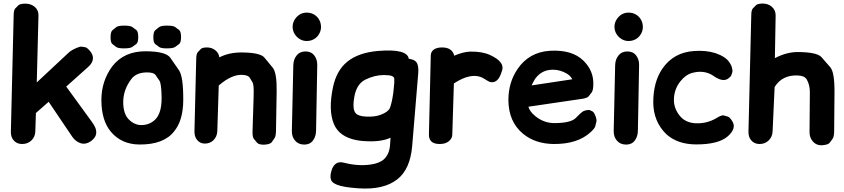

<svg xmlns="http://www.w3.org/2000/svg" viewBox="-20 -807 4852 1104"><path d="M125 -786.1Q95.2 -785.6 86.2 -776.9Q77.1 -768.1 68.1 -759Q59.1 -750 58.6 -720.2L42.5 -50.8Q41.5 -20 58.1 -0.5Q75.7 20.5 105.5 21Q137.7 21.5 159.2 2Q182.1 -19 183.1 -51.8L186.5 -157.2L259.8 -221.7L396 -20Q415.5 7.8 445.3 17.1Q471.7 24.9 500 6.8Q507.3 2 515.1 -5.9Q530.3 -21 532.7 -37.1Q535.2 -54.7 528.3 -72.3Q522.9 -86.4 506.8 -108.4L360.8 -309.1L485.8 -420.9Q511.7 -443.8 514.2 -467.3Q517.1 -492.7 495.1 -516.6Q480 -533.7 470.2 -535.4Q460.4 -537.1 450.4 -538.6Q440.4 -540 420.9 -531.7Q389.6 -518.1 376 -505.4L191.4 -333L201.2 -716.8Q202.1 -748.5 179.7 -767.6Q157.7 -786.1 125 -786.1Z M821.8 -390.6Q863.3 -391.6 874.5 -375.5Q885.7 -359.4 896.7 -343.3Q907.7 -327.1 909.2 -251Q909.2 -245.6 909.2 -239.7Q908.7 -155.8 873 -120.1Q840.3 -87.9 793 -87.9Q752.9 -87.9 720.7 -120.1Q688.5 -152.3 688.5 -220.7Q689 -293 736.8 -354.5Q764.2 -389.2 821.8 -390.6ZM626.5 -426.8Q563 -341.8 563 -231.9Q563 -115.2 617.2 -49.8Q678.7 23.4 782.2 23.9Q921.9 24.9 981.4 -51.8Q1033.2 -114.7 1033.7 -231.9Q1034.2 -366.7 1009.3 -402.8Q984.4 -439 959.2 -475.1Q934.1 -511.2 819.3 -512.2Q694.3 -513.2 626.5 -426.8ZM940.4 -659.7Q905.8 -659.7 894.8 -650.9Q883.8 -642.1 872.8 -633.3Q861.8 -624.5 861.8 -592.3Q861.8 -561.5 872.8 -553.5Q883.8 -545.4 894.5 -537.1Q905.3 -528.8 939.5 -528.8Q975.6 -528.8 987.1 -537.1Q998.5 -545.4 1009.8 -553.7Q1021 -562 1021 -593.8Q1021 -626 1009.8 -634.5Q998.5 -643.1 987.3 -651.4Q976.1 -659.7 940.4 -659.7ZM693.8 -659.7Q659.2 -659.7 648.4 -650.9Q637.7 -642.1 626.7 -633.3Q615.7 -624.5 615.7 -592.3Q615.7 -561.5 626.5 -553.5Q637.2 -545.4 647.9 -537.1Q658.7 -528.8 692.9 -528.8Q729 -528.8 740.5 -537.1Q752 -545.4 763.4 -553.7Q774.9 -562 774.9 -593.8Q774.9 -626 763.7 -634.5Q752.4 -643.1 741 -651.4Q729.5 -659.7 693.8 -659.7Z M1170.9 -534.2Q1143.1 -534.2 1134.8 -525.4Q1126.5 -516.6 1117.9 -507.6Q1109.4 -498.5 1108.4 -472.2L1098.1 -51.8Q1097.7 -22 1112.8 -2.9Q1129.4 18.1 1156.7 18.6Q1187 19 1207 -0.5Q1228.5 -21.5 1229.5 -53.7L1237.8 -315.4Q1313 -380.4 1374.5 -376.5Q1407.2 -374.5 1415.5 -360.8Q1423.8 -347.2 1432.1 -333.5Q1440.4 -319.8 1438.5 -257.3L1432.1 -51.3Q1431.2 -18.6 1440.2 -7.8Q1449.2 2.9 1458.3 13.7Q1467.3 24.4 1494.6 24.9Q1500 24.9 1505.9 24.4Q1535.2 21.5 1543 10Q1550.8 -1.5 1558.6 -12.7Q1566.4 -23.9 1566.9 -54.7L1570.8 -280.3Q1572.3 -388.7 1548.3 -417.7Q1524.4 -446.8 1500.5 -475.8Q1476.6 -504.9 1368.2 -505.4Q1295.9 -505.4 1241.2 -477.1Q1238.3 -502.9 1216.8 -519Q1196.8 -534.2 1170.9 -534.2Z M1686 -488.3Q1667.5 -466.8 1666.5 -431.6L1658.2 -54.2Q1657.7 -20 1676.3 1Q1694.8 23.9 1729.5 24.4Q1762.7 24.4 1779.8 0.5Q1796.9 -22 1797.4 -57.1L1804.2 -431.6Q1804.7 -465.3 1788.1 -486.8Q1771 -510.7 1738.3 -511.2Q1704.6 -511.7 1686 -488.3ZM1742.7 -734.4Q1720.2 -734.4 1700.7 -722.2Q1684.1 -710.4 1673.3 -692.4Q1662.6 -673.8 1662.6 -652.8Q1662.6 -630.4 1674.3 -611.3Q1685.1 -593.8 1702.6 -583Q1720.2 -571.8 1740.7 -571.3H1743.7Q1764.2 -571.3 1780.8 -579.6Q1796.9 -586.9 1809.6 -603.5Q1823.7 -622.6 1825.7 -646V-647V-652.8Q1825.7 -672.9 1816.9 -690.4Q1806.2 -711.9 1785.6 -723.6Q1767.1 -734.4 1744.6 -734.4Z M2244.1 -298.8Q2241.7 -269.5 2236.3 -241.2Q2232.9 -222.2 2227.1 -201.7Q2223.6 -189 2222.2 -186.5L2221.7 -185.5L2221.2 -184.6Q2210.4 -162.6 2168.9 -147Q2133.8 -133.8 2084.5 -136.7Q2041 -138.7 2025.9 -155.3Q2008.3 -174.3 2013.7 -225.1Q2014.2 -228.5 2014.6 -231.4Q2024.4 -321.3 2080.6 -349.1Q2134.3 -375.5 2187 -375.5Q2219.7 -375.5 2232.9 -370.1Q2247.1 -364.7 2247.1 -353V-349.6V-348.6Q2248.5 -338.9 2244.1 -298.8ZM2332 -468.8Q2331.1 -468.8 2330.6 -468.8Q2321.8 -527.8 2154.8 -514.2Q2040 -504.4 1975.6 -451.2Q1915 -400.9 1895 -307.1Q1866.7 -173.8 1899.9 -93.8Q1930.7 -20 2030.8 -1Q2048.3 2.4 2067.9 3.9Q2168.5 11.7 2225.6 -15.1L2222.7 26.9Q2219.2 78.1 2189 107.4Q2163.6 131.8 2110.8 139.2Q2037.6 149.4 1957 128.4Q1926.8 120.6 1908.7 136.2Q1889.2 151.9 1881.8 191.4Q1877.4 217.3 1886.2 232.9Q1892.6 244.6 1917 254.9Q1953.1 270 2042.5 275.9Q2187 285.6 2265.1 223.6Q2338.9 165.5 2350.1 31.7L2384.8 -385.3Q2388.7 -429.7 2374.5 -449.2Q2362.8 -464.8 2332 -468.8Z M2521 -534.2Q2492.7 -534.2 2475.1 -522.5Q2457.5 -509.8 2457 -488.8L2446.3 -33.2Q2445.8 -6.8 2461.4 7.3Q2475.6 20.5 2506.3 21Q2538.1 21.5 2557.1 7.8Q2579.6 -8.3 2580.6 -31.2L2589.8 -327.1Q2639.2 -359.4 2677.7 -367.2Q2727.1 -377.4 2762.7 -355Q2790 -337.9 2796.4 -335.9Q2813.5 -331.1 2828.6 -338.9Q2844.2 -347.2 2855 -369.6Q2858.9 -377 2866.7 -400.4Q2884.3 -450.7 2798.8 -490.2Q2754.4 -511.2 2685.1 -510.3Q2644 -509.3 2591.8 -486.8Q2585.9 -512.7 2564.5 -524.9Q2547.9 -534.2 2521 -534.2Z M3327.6 -238.8Q3357.4 -243.2 3365.7 -254.2Q3374 -265.1 3382.3 -275.9Q3390.6 -286.6 3391.6 -319.8Q3394.5 -399.4 3335 -458Q3270 -522 3144 -515.1Q3022.5 -508.3 2955.6 -409.7Q2903.3 -332.5 2903.3 -231.9Q2903.8 -106.9 2987.8 -37.6Q3058.1 20 3164.1 21Q3301.8 22 3376.5 -47.4Q3399.9 -68.8 3403.1 -82Q3406.2 -95.2 3409.4 -108.4Q3412.6 -121.6 3399.9 -149.4Q3393.1 -163.6 3386.2 -166.7Q3379.4 -169.9 3372.6 -173.1Q3365.7 -176.3 3350.1 -172.9Q3335.9 -169.9 3329.3 -164.6Q3322.8 -159.2 3315.9 -153.6Q3309.1 -147.9 3291 -128.9Q3263.7 -100.1 3169.9 -99.1Q3108.4 -98.6 3058.6 -138.7Q3024.4 -166.5 3018.6 -193.4ZM3057.1 -354Q3094.7 -406.2 3159.2 -406.2Q3202.1 -406.2 3240.7 -382.8Q3261.2 -370.1 3270.5 -351.1L3036.6 -315.9Q3050.8 -344.7 3057.1 -354Z M3536.6 -488.3Q3518.1 -466.8 3517.1 -431.6L3508.8 -54.2Q3508.3 -20 3526.9 1Q3545.4 23.9 3580.1 24.4Q3613.3 24.4 3630.4 0.5Q3647.5 -22 3647.9 -57.1L3654.8 -431.6Q3655.3 -465.3 3638.7 -486.8Q3621.6 -510.7 3588.9 -511.2Q3555.2 -511.7 3536.6 -488.3ZM3593.3 -734.4Q3570.8 -734.4 3551.3 -722.2Q3534.7 -710.4 3523.9 -692.4Q3513.2 -673.8 3513.2 -652.8Q3513.2 -630.4 3524.9 -611.3Q3535.6 -593.8 3553.2 -583Q3570.8 -571.8 3591.3 -571.3H3594.2Q3614.7 -571.3 3631.3 -579.6Q3647.5 -586.9 3660.2 -603.5Q3674.3 -622.6 3676.3 -646V-647V-652.8Q3676.3 -672.9 3667.5 -690.4Q3656.7 -711.9 3636.2 -723.6Q3617.7 -734.4 3595.2 -734.4Z M3982.9 -98.1Q3924.3 -100.1 3891.6 -137.7Q3853.5 -182.6 3855 -236.3Q3856.4 -294.9 3892.6 -339.8Q3923.3 -377.9 3960 -387.7Q4027.3 -406.2 4079.6 -372.6Q4135.3 -332 4167.5 -355.5Q4182.1 -366.2 4184.8 -374Q4187.5 -381.8 4190.2 -389.4Q4192.9 -397 4191.2 -405.3Q4189.5 -413.6 4187.7 -421.6Q4186 -429.7 4175.3 -446.8Q4153.8 -481 4093.8 -501.5Q4038.6 -518.6 3971.7 -513.7Q3853.5 -506.3 3788.6 -412.1Q3736.3 -335.9 3736.3 -218.3Q3736.8 -108.9 3810.5 -36.1Q3875 22.9 3981.9 23.4Q4110.8 23.9 4165 -23.4Q4214.8 -67.9 4192.4 -106.9Q4177.2 -132.8 4165.8 -136.2Q4154.3 -139.6 4142.6 -143.1Q4130.9 -146.5 4106 -131.8Q4103.5 -130.4 4101.1 -128.9Q4047.4 -96.2 3982.9 -98.1Z M4365.2 -786.6Q4335.9 -786.1 4327.1 -777.1Q4318.4 -768.1 4309.3 -759Q4300.3 -750 4299.8 -720.2L4283.7 -50.3Q4282.7 -20 4299.3 -0.5Q4316.9 20.5 4345.7 21Q4377.4 21.5 4398.4 2Q4420.9 -18.6 4422.4 -51.3L4434.1 -306.6Q4477.5 -377.4 4568.8 -373Q4607.4 -371.1 4619.6 -348.6Q4637.2 -317.4 4636.7 -274.9L4634.8 -47.4Q4634.8 -15.1 4654.3 6.8Q4672.9 28.3 4702.6 28.3Q4706.5 28.3 4711.4 27.8Q4742.7 24.9 4751 13.4Q4759.3 2 4767.6 -9.3Q4775.9 -20.5 4776.4 -51.3L4778.3 -273.9Q4779.3 -391.1 4754.2 -420.2Q4729 -449.2 4703.6 -478.3Q4678.2 -507.3 4566.4 -507.8Q4502.9 -507.8 4435.5 -472.7L4439.9 -716.8Q4440.4 -748.5 4418.5 -767.6Q4397.5 -786.6 4365.2 -786.6Z"/></svg>

Font: Comic Relief
Style: Bold
Weight: 700
Designer: Jeff Davis
Foundry: Loudifier
Version: Version 1.200; ttfautohint (v1.8.4.7-5d5b)